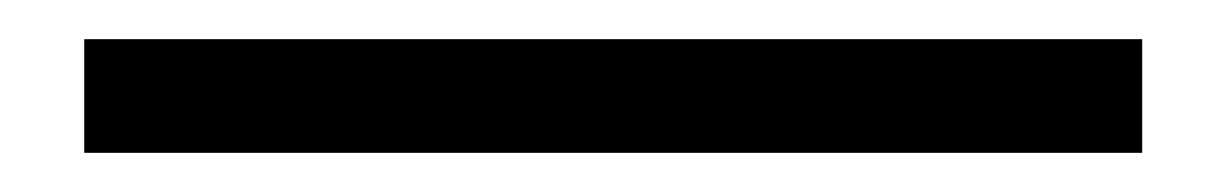

<svg xmlns="http://www.w3.org/2000/svg" viewBox="-20 68 625 98"><path d="M563 146V88H23V146Z"/></svg>

Font: GI
Style: Regular
Weight: 400
Designer: Alfredo Marco Pradil
Version: Version 1.01 2015